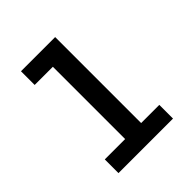

<svg xmlns="http://www.w3.org/2000/svg" viewBox="-200 -868 1001 1001"><g transform="rotate(-45 300.0 -367.5)"><path d="M99 0V-101H249V-634H115V-735H367V-101H501V0Z"/></g></svg>

Font: Iosevka Custom Extended
Style: Bold
Weight: 700
Width: 7
Monospace: yes
Designer: Belleve Invis
Foundry: Belleve Invis
Version: Version 11.2.4; ttfautohint (v1.8.4)